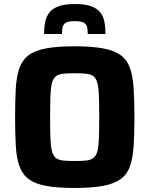

<svg xmlns="http://www.w3.org/2000/svg" viewBox="-20 -926 743 954"><path d="M351 8Q264 8 208.5 -2.5Q153 -13 122 -36.5Q91 -60 76.5 -100.5Q62 -141 58.5 -201Q55 -261 55 -344Q55 -427 58.5 -487Q62 -547 76.5 -587.5Q91 -628 122 -651.5Q153 -675 208.5 -685.5Q264 -696 351 -696Q437 -696 492.5 -685.5Q548 -675 580 -651.5Q612 -628 626 -587.5Q640 -547 644 -487Q648 -427 648 -344Q648 -261 644 -201Q640 -141 626 -100.5Q612 -60 580 -36.5Q548 -13 492.5 -2.5Q437 8 351 8ZM351 -126Q387 -126 409.5 -128.5Q432 -131 445 -141.5Q458 -152 464 -175Q470 -198 471.5 -239Q473 -280 473 -344Q473 -408 471.5 -449Q470 -490 464 -513Q458 -536 445 -546.5Q432 -557 409.5 -559.5Q387 -562 351 -562Q316 -562 293 -559.5Q270 -557 257 -546.5Q244 -536 238 -513Q232 -490 230.5 -449Q229 -408 229 -344Q229 -280 230.5 -239Q232 -198 238 -175Q244 -152 257 -141.5Q270 -131 293 -128.5Q316 -126 351 -126ZM353 -906Q403 -906 433 -895Q463 -884 478.5 -864Q494 -844 499 -817Q504 -790 504 -757H416Q416 -776 413 -790.5Q410 -805 397 -813Q384 -821 353 -821Q321 -821 307.5 -813Q294 -805 291 -790.5Q288 -776 288 -757H199Q199 -790 204.5 -817Q210 -844 225.5 -864Q241 -884 271.5 -895Q302 -906 353 -906Z"/></svg>

Font: Saira Thin
Style: Bold
Weight: 700
Version: Version 1.101